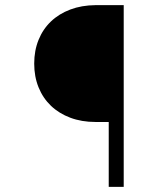

<svg xmlns="http://www.w3.org/2000/svg" viewBox="-20 -731 640 751"><path d="M405.3 0V-253.9H353.5Q299.3 -253.9 255.1 -270.5Q210.9 -287.1 179.4 -317.1Q147.9 -347.2 130.9 -389.2Q113.8 -431.2 113.8 -482.4Q113.8 -533.2 130.9 -575.2Q147.9 -617.2 179.4 -647.2Q210.9 -677.2 255.1 -693.8Q299.3 -710.4 353.5 -710.9H463.9V0Z"/></svg>

Font: TypoPRO Roboto Mono
Style: Regular
Weight: 300
Designer: Google
Version: Version 2.000986; 2015; ttfautohint (v1.3)